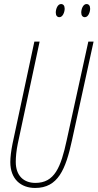

<svg xmlns="http://www.w3.org/2000/svg" viewBox="-20 -920 483 950"><path d="M400 -835C417 -835 426 -861 426 -877C426 -892 419 -900 408 -900C391 -900 382 -875 382 -858C382 -843 389 -835 400 -835ZM274 -835C291 -835 300 -861 300 -877C300 -892 293 -900 282 -900C265 -900 256 -875 256 -858C256 -843 263 -835 274 -835ZM154 10C267 10 305 -82 336 -225L443 -714H417L310 -226C281 -92 250 -15 155 -15C98 -15 58 -50 58 -119C58 -143 61 -175 68 -209L176 -714H150L42 -209C35 -174 31 -142 31 -118C31 -34 83 10 154 10Z"/></svg>

Font: Noto Sans ExtraCondensed Thin
Style: Italic
Weight: 100
Width: 2
Italic angle: -12°
Designer: Monotype Design Team
Foundry: Monotype Imaging Inc.
Version: Version 2.013